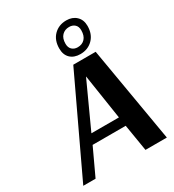

<svg xmlns="http://www.w3.org/2000/svg" viewBox="-211 -1017 1030 1136"><g transform="rotate(-30 304.0 -449.0)"><path d="M514 -807Q514 -751 480.5 -717Q447 -683 395 -683Q352 -683 327 -707Q302 -731 302 -774Q302 -831 335.5 -864.5Q369 -898 421 -898Q462 -898 488 -873.5Q514 -849 514 -807ZM469 -803Q469 -829 454 -842.5Q439 -856 416 -856Q386 -856 367 -836.5Q348 -817 348 -780Q348 -754 363 -740Q378 -726 401 -726Q432 -726 450.5 -746Q469 -766 469 -803ZM479 -650 590 0H444L414 -182H188L103 0H19L326 -650ZM356 -551 216 -245H404L357 -551Z"/></g></svg>

Font: Arsenal
Style: Bold Italic
Weight: 700
Italic angle: -9.10001°
Designer: Andrij Shevchenko
Foundry: Stairsfor
Version: Version 2.001;PS 002.001;hotconv 1.0.88;makeotf.lib2.5.64775